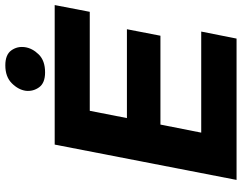

<svg xmlns="http://www.w3.org/2000/svg" viewBox="-116 -814 930 739"><g transform="rotate(-90 349.5 -445.0)"><path d="M26 0 162 -700H699L673 -565H292L264 -422H606L581 -293H239L208 -136H597L570 0ZM440 -737Q399 -737 382.5 -760Q366 -783 369 -811Q373 -840 398 -865Q423 -890 467 -890Q508 -890 524.5 -867Q541 -844 537 -815Q533 -786 509 -761.5Q485 -737 440 -737Z"/></g></svg>

Font: REM SemiBold
Style: Italic
Weight: 600
Italic angle: -11°
Designer: Octavio Pardo
Foundry: Ashler Design
Version: Version 1.005;gftools[0.9.28]